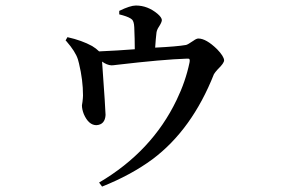

<svg xmlns="http://www.w3.org/2000/svg" viewBox="-20 -608 1040 699"><path d="M414.1 -555.7V-568.4Q454.1 -587.9 474.6 -587.9Q517.6 -587.9 553.7 -557.6Q568.4 -544.9 569.3 -535.2Q569.3 -527.3 558.6 -510.7Q551.8 -501 549.8 -490.2Q546.9 -466.8 544.9 -434.6Q624 -438.5 657.2 -444.3Q663.1 -445.3 684.6 -460Q695.3 -467.8 702.1 -467.8Q730.5 -467.8 770.5 -428.7Q794.9 -403.3 795.9 -388.7Q795.9 -377.9 773.4 -356.4Q762.7 -344.7 758.8 -337.9Q678.7 -135.7 535.2 -28.3Q457 29.3 351.6 71.3L340.8 56.6Q533.2 -56.6 623 -244.1Q655.3 -310.5 669.9 -379.9Q672.9 -394.5 666 -394.5Q663.1 -394.5 660.2 -394.5Q572.3 -391.6 406.2 -372.1Q391.6 -370.1 385.7 -370.1Q369.1 -371.1 351.6 -383.8Q364.3 -206.1 364.3 -189.5Q362.3 -154.3 331.1 -152.3Q302.7 -152.3 285.2 -192.4Q278.3 -210 278.3 -224.6Q278.3 -227.5 280.3 -237.3Q282.2 -252.9 282.2 -260.7Q282.2 -316.4 267.6 -377Q265.6 -385.7 263.7 -391.6Q254.9 -419.9 221.7 -458Q219.7 -460 218.8 -460.9L225.6 -472.7Q278.3 -460.9 315.4 -440.4Q330.1 -431.6 340.8 -420.9Q407.2 -423.8 470.7 -428.7Q470.7 -465.8 468.8 -508.8Q467.8 -532.2 459 -538.1Q457 -540 455.1 -541Q442.4 -548.8 414.1 -555.7Z"/></svg>

Font: GenYoMin JP SemiBold
Style: Regular
Weight: 600
Version: Version 1.001;PS 1;hotconv 16.6.51;makeotf.lib2.5.65220 DEVE